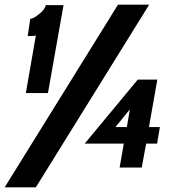

<svg xmlns="http://www.w3.org/2000/svg" viewBox="-25 -720 763 825"><path d="M181 -320H86L129 -567Q119 -565 94 -565L105 -639Q117 -639 142.5 -659Q168 -679 172 -698H248ZM616 -700 129 85H-5L482 -700ZM650 -103H603L584 0H489L507 -103H339L567 -378H651L615 -174H662ZM520 -174 533 -250 471 -174Z"/></svg>

Font: Cabin
Style: Bold Italic
Weight: 700
Designer: Pablo Impallari
Foundry: Pablo Impallari. www.impallari.com Igino Marini. www.ikern.com
Version: Version 1.005